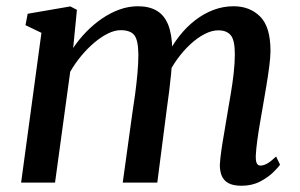

<svg xmlns="http://www.w3.org/2000/svg" viewBox="-20 -584 960 614"><path d="M226 -552.5 214 -430.5Q232 -457.5 255.5 -481.8Q279 -506 306 -524.5Q333 -543 362 -553.5Q391 -564 421 -564Q457 -564 481.2 -549.8Q505.5 -535.5 517.8 -505Q530 -474.5 531 -425Q531 -419 530.8 -412.2Q530.5 -405.5 530 -398.2Q529.5 -391 528.5 -383.5L512.5 -403Q530 -438.5 553 -468Q576 -497.5 603.8 -519Q631.5 -540.5 662.5 -552.2Q693.5 -564 727 -564Q779 -564 812 -531Q845 -498 845 -421Q845 -401.5 841 -371Q837 -340.5 831.5 -307.5Q826 -274.5 821 -246Q816.5 -220 811.5 -191.2Q806.5 -162.5 802.8 -135Q799 -107.5 798 -86Q797.5 -69 801.2 -61.8Q805 -54.5 812.5 -54.5Q823 -54.5 834.5 -61Q846 -67.5 863 -83.5L875.5 -57.5Q870.5 -49.5 854 -33.2Q837.5 -17 811.8 -3.5Q786 10 752.5 10Q725.5 10 710.2 1.5Q695 -7 689 -22Q683 -37 683 -56.5Q684 -76 688 -103.8Q692 -131.5 697.5 -162.5Q703 -193.5 707.5 -222.5Q712 -250 717.8 -283Q723.5 -316 727.2 -349.2Q731 -382.5 731 -410.5Q731 -455.5 718 -471.2Q705 -487 678 -487Q657.5 -487 634.5 -475.2Q611.5 -463.5 588.5 -442.2Q565.5 -421 545.2 -392.5Q525 -364 510.5 -331L530.5 -396Q529.5 -373 527 -346.5Q524.5 -320 521.2 -293.8Q518 -267.5 514.5 -244L483 0H372.5L403 -220.5Q407.5 -249 412 -282.2Q416.5 -315.5 419.5 -348.8Q422.5 -382 422.5 -409.5Q422 -456.5 409.2 -472Q396.5 -487.5 365.5 -487.5Q347 -487.5 325.5 -477Q304 -466.5 282 -448Q260 -429.5 240 -405.5Q220 -381.5 204.5 -354.5L156 0H47.5L112.5 -479L61.5 -503.5L68.5 -540L205 -563.5Z"/></svg>

Font: Merriweather 28pt Medium
Style: Italic
Weight: 500
Italic angle: -7.8°
Version: Version 2.101